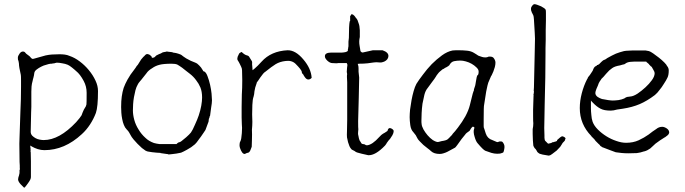

<svg xmlns="http://www.w3.org/2000/svg" viewBox="-20 -722 3257 913"><path d="M342 -141Q351 -151 358.5 -160.5Q366 -170 368 -174Q370 -179 372 -185L375 -192Q378 -200 379 -201Q382 -205 388 -216Q390 -221 391 -225Q392 -229 392 -281Q392 -311 378 -337Q361 -369 342 -384Q337 -388 333 -392Q328 -396 322 -401Q311 -410 302 -414Q290 -419 276 -421Q261 -424 250 -424Q248 -424 241 -422Q239 -421 239 -421H238Q234 -420 230 -420Q227 -420 225 -419Q224 -419 221 -419H220Q212 -418 200 -414Q187 -411 176 -405Q164 -399 155 -392Q144 -384 143 -374Q142 -364 139 -353Q138 -350 137 -346Q136 -341 135 -337Q131 -323 130 -310.5Q129 -298 129 -286V-214Q129 -201 128 -187Q127 -164 127 -141Q126 -118 126 -95Q126 -85 133 -77Q140 -70 149 -65Q158 -60 169 -58Q180 -56 188 -56Q262 -56 342 -141ZM95 171Q88 165 77 153Q66 140 66 131Q66 124 71 110V109Q73 103 73 96Q72 86 74 85Q75 85 74 75Q74 66 74 65Q73 57 73 48Q73 3 72 -39L73 -72Q74 -92 77 -190Q80 -250 80 -310V-338Q80 -362 79 -366Q70 -404 70 -420Q70 -422 69 -426L68 -431V-432Q67 -434 67 -434V-435L66 -436Q65 -439 65 -448Q65 -456 73 -467Q80 -477 89 -477Q95 -477 98 -474Q104 -466 112 -461Q122 -454 123 -452Q132 -440 138 -442Q190 -457 199 -459H200Q222 -464 263 -464Q275 -464 287.5 -462.5Q300 -461 311 -456Q335 -448 359 -430Q383 -412 402 -389Q422 -365 434 -339Q446 -314 446 -289Q446 -214 436 -185Q425 -156 408 -130Q391 -104 369 -84Q287 -8 191 -8Q175 -8 159.5 -13Q144 -18 132 -25L124 -30V-21V-12V-11L125 -7V2Q129 -13 126 -32L127 -26Q125 -14 126 -3Q127 15 127 45V120Q127 125 124 132Q120 140 114 148Q109 156 103 163Q99 168 95 171ZM138 -443 137 -442Q138 -442 138 -442Q138 -442 138 -443Z M907 -129Q919 -155 925 -173Q933 -197 937 -219Q941 -242 941 -258Q941 -286 933 -306Q925 -325 913 -340Q900 -358 883 -371Q874 -378 865 -385Q856 -392 846 -400Q832 -410 823 -415Q814 -419 796 -419Q758 -419 739 -414Q719 -409 704 -398Q685 -387 676 -373Q672 -367 649 -339Q649 -339 648 -338H647V-337L643 -332Q639 -328 635 -320Q628 -308 624 -292.5Q620 -277 617 -260Q614 -243 613 -226.5Q612 -210 612 -197Q612 -176 618.5 -152Q625 -128 639 -106Q652 -84 671 -67Q687 -51 712 -42Q719 -40 725 -39L738 -37H739H818H820L821 -39Q829 -46 832 -45.5Q835 -45 843 -51Q851 -57 865 -69Q881 -83 888 -92Q896 -103 907 -129ZM949 -92Q933 -68 927 -61Q914 -42 907 -36Q903 -32 889 -22Q879 -16 869 -10Q864 -7 854 -2Q842 3 841 4Q819 9 797 11Q782 13 779 12V11Q778 11 771 10L743 6Q743 5 743 5V6Q743 6 743 6V5Q738 5 725 4Q716 3 706 2H705Q696 1 686 -1Q678 -2 674 -5H673Q664 -11 655 -18Q644 -28 634 -38Q624 -48 615 -59Q604 -73 603 -76Q598 -86 594 -92Q591 -98 582 -107H583H582Q574 -115 569 -128Q564 -140 561 -156Q558 -171 557 -186Q556 -201 556 -213Q556 -242 559 -263Q562 -285 568 -304Q575 -323 586 -343Q602 -371 614 -385Q625 -399 625 -400L630 -408Q635 -412 641 -423Q648 -435 651 -439Q664 -455 668 -457V-458Q672 -462 675 -464Q678 -465 682 -465Q684 -465 688 -463H689Q701 -455 701 -452Q701 -448 704 -447Q708 -447 710 -448L713 -449L714 -450H715L723 -458Q723 -458 727 -460Q736 -465 745 -468Q754 -474 758 -474Q774 -476 774 -478Q775 -475 777 -477L778 -476H780L798 -474Q801 -474 802 -472H803Q819 -470 827 -467Q841 -463 846 -458Q849 -455 866 -444Q876 -438 887 -433Q908 -424 909 -424Q910 -424 917 -420Q922 -416 927 -411Q931 -407 936 -401Q940 -396 945 -387L946 -385L947 -383H949L950 -382H952Q961 -376 967 -359Q974 -341 979 -319Q984 -297 986 -277Q988 -256 988 -245Q988 -233 984 -210Q981 -191 979 -172Q976 -168 976 -163Q975 -160 973 -156V-155Q972 -152 972 -146Q972 -143 970 -139Q958 -107 957 -104Q956 -103 949 -92ZM758 -474Q758 -475 758 -475Z M1150 7Q1146 10 1144 10Q1131 11 1121 -19Q1119 -26 1119 -32Q1119 -44 1123 -50Q1128 -59 1130 -89Q1132 -118 1130 -131Q1129 -142 1129 -163V-214Q1129 -245 1130 -273Q1132 -302 1132 -341Q1131 -380 1131 -387Q1131 -396 1127 -404Q1124 -410 1120 -418.5Q1116 -427 1110 -436Q1107 -442 1110 -452Q1115 -464 1117 -467Q1119 -470 1123 -472Q1126 -473 1129 -475Q1142 -462 1153 -459Q1163 -457 1166 -450Q1172 -441 1176 -434Q1179 -430 1179 -426Q1178 -419 1180 -402L1181 -388L1192 -397Q1205 -408 1224 -429Q1269 -479 1347 -483Q1385 -484 1422 -440Q1459 -397 1462 -352Q1455 -344 1446 -344Q1437 -344 1429 -356Q1426 -360 1425 -362Q1423 -368 1417 -373Q1415 -376 1415 -381Q1413 -391 1385 -419Q1367 -436 1338 -432Q1311 -429 1291 -417Q1273 -406 1242 -381Q1233 -376 1218 -354Q1205 -334 1202 -331L1201 -330V-328Q1192 -304 1190 -288Q1189 -273 1186 -263Q1181 -250 1180 -223Q1180 -197 1179 -178Q1180 -159 1180 -142.5Q1180 -126 1178 -105Q1179 -84 1178 -56L1177 -24Q1176 -23 1174.5 -17.5Q1173 -12 1170 -6Q1167 0 1163 3Q1156 5 1150 7Z M1649 -651 1650 -654Q1650 -654 1653 -654Q1659 -654 1665 -647Q1668 -644 1669 -642Q1671 -638 1676 -633Q1680 -629 1684 -615Q1688 -605 1689 -598L1691 -578V-546Q1686 -525 1690 -504Q1692 -490 1693 -486V-485Q1693 -478 1698 -475Q1702 -471 1708 -473L1753 -483Q1777 -483 1799 -483V-482V-483Q1828 -473 1827 -455Q1826 -438 1807 -429Q1796 -424 1785 -425Q1769 -427 1757 -425L1728 -421Q1710 -419 1687 -419L1681 -418L1683 -412Q1685 -406 1685 -395Q1685 -383 1685 -381L1688 -353L1686 -258Q1683 -162 1683 -146Q1683 -111 1684 -107Q1684 -104 1683 -96Q1682 -85 1683 -82Q1684 -80 1685 -73Q1686 -65 1689 -57V-56L1699 -40Q1701 -37 1712 -36L1715 -35Q1719 -31 1725 -31Q1750 -33 1784 -71Q1794 -82 1801 -86Q1805 -88 1810 -91Q1814 -94 1816 -95Q1820 -97 1822 -99L1823 -100V-101Q1826 -113 1834 -113Q1839 -113 1846 -108Q1852 -104 1852 -98Q1852 -90 1846 -79Q1839 -67 1835 -62Q1830 -57 1827 -53Q1824 -49 1822 -46Q1819 -43 1817 -38L1811 -30Q1765 18 1731 16Q1726 15 1700 9Q1674 3 1670 -1Q1667 -4 1658 -8Q1652 -10 1649 -15Q1644 -21 1641.5 -27.5Q1639 -34 1635 -46Q1632 -59 1630 -69Q1629 -79 1630 -99Q1631 -119 1631 -153V-331Q1629 -363 1630 -367L1631 -368L1629 -380Q1630 -402 1632 -413V-414L1629 -422H1588Q1583 -422 1581 -421L1560 -422Q1549 -422 1536 -434Q1524 -446 1525 -455Q1525 -472 1556 -472Q1563 -472 1566 -472H1595Q1603 -471 1616 -473Q1625 -474 1630 -477Q1636 -480 1634 -487Q1634 -488 1635 -489Q1636 -492 1636 -497Q1636 -500 1637 -502Q1637 -503 1637 -514V-524L1639 -542Q1639 -602 1643 -621Q1644 -622 1645 -622Q1645 -634 1645 -643V-646H1646Z M2098 -400Q2095 -399 2092 -396Q2090 -395 2089 -394V-395L2088 -394Q2087 -393 2086 -393H2085L2084 -392Q2078 -387 2072 -382Q2067 -378 2062 -371Q2056 -364 2053 -358Q2050 -353 2045 -346Q2039 -339 2033 -330L2025 -319Q2020 -311 2014 -304Q2003 -291 1998 -271Q1993 -251 1989 -229Q1986 -206 1985 -185Q1984 -164 1984 -150Q1984 -150 1984 -141Q1984 -137 1985 -131Q1986 -121 1994 -106Q2002 -92 2013 -79Q2025 -65 2038 -56Q2056 -45 2065 -47Q2072 -49 2080 -51Q2102 -54 2109 -60Q2116 -66 2123 -74Q2130 -80 2133 -86Q2143 -96 2158 -116Q2178 -142 2193 -169Q2208 -197 2214 -221Q2227 -273 2228 -277Q2232 -287 2232 -289L2233 -290L2234 -298Q2235 -300 2238 -310Q2240 -315 2241 -322Q2242 -327 2243 -334Q2244 -340 2245 -345Q2246 -351 2247 -356Q2249 -360 2249 -363H2250L2251 -364Q2256 -367 2256 -382Q2256 -392 2245 -402Q2236 -411 2223 -418.5Q2210 -426 2195 -430Q2181 -434 2169 -434Q2154 -434 2139 -431Q2125 -428 2116 -411Q2115 -411 2115 -410H2114Q2113 -409 2111 -407H2110Q2108 -405 2106 -404Q2101 -402 2098 -400ZM2359 8Q2355 9 2343 9Q2331 9 2317 5Q2302 0 2288 -5Q2278 -9 2251 -41Q2243 -50 2237 -71Q2229 -96 2235 -111Q2238 -117 2231 -119L2229 -120L2227 -119Q2222 -115 2219 -110Q2215 -103 2213 -100Q2196 -89 2192 -82Q2183 -72 2175 -61Q2163 -44 2154.5 -32.5Q2146 -21 2144 -20Q2141 -18 2107 0Q2099 4 2089 7Q2080 10 2071 10Q2044 10 2030 -3Q2024 -9 2013 -17Q2002 -25 1993 -33Q1984 -41 1976 -50Q1968 -58 1965 -64Q1961 -72 1957 -79Q1953 -85 1946 -93Q1934 -105 1931 -127Q1928 -149 1928 -165Q1928 -180 1930 -201Q1933 -223 1937 -246Q1941 -268 1947 -289Q1953 -310 1960 -323Q1971 -341 1991 -367Q2010 -393 2033 -417Q2056 -440 2082 -459Q2107 -477 2132 -482Q2141 -483 2148 -483Q2156 -483 2163 -483Q2181 -483 2201 -481Q2220 -479 2233 -471Q2239 -467 2246 -463Q2255 -456 2261 -455Q2267 -453 2273 -451Q2280 -449 2288 -449H2289Q2296 -449 2302 -452L2304 -453Q2305 -453 2309 -453H2308H2309Q2324 -453 2329 -444Q2336 -434 2336 -424Q2336 -415 2333 -403Q2327 -386 2326 -382Q2322 -373 2317 -362H2316Q2312 -352 2307 -341Q2301 -329 2298 -315Q2292 -289 2292 -287Q2283 -228 2282 -223Q2280 -217 2280 -156V-122Q2280 -114 2283 -109Q2284 -105 2290 -87Q2298 -63 2321 -56Q2328 -53 2342 -47Q2348 -45 2353 -49Q2363 -50 2365 -49H2366Q2368 -49 2372 -44Q2376 -38 2378 -32Q2380 -23 2378 -14Q2376 -1 2373 3Q2370 5 2359 8Z M2569 -78Q2569 -68 2569 -68V-67Q2570 -55 2572 -53L2584 -41L2586 -39H2589L2596 -41Q2599 -41 2603 -43Q2608 -47 2611 -46Q2614 -46 2620 -49V-48L2624 -50L2627 -51L2629 -52V-55V-56Q2646 -72 2653 -74Q2657 -74 2664 -70Q2670 -66 2669 -62V-61L2667 -59V-57V-56Q2666 -53 2662 -49Q2659 -46 2657 -44Q2654 -41 2653 -38Q2645 -26 2644 -24Q2636 -15 2627 -6Q2617 2 2606 10Q2598 17 2589 18L2560 13Q2560 13 2560 13Q2560 13 2560 13Q2552 11 2546 9Q2539 5 2537 2H2536Q2533 -2 2531 -7Q2528 -13 2522 -18Q2517 -26 2516 -30Q2515 -34 2514 -55Q2513 -81 2513 -85Q2513 -95 2513 -108Q2516 -121 2516 -136Q2515 -142 2515 -169Q2514 -185 2517 -264Q2518 -266 2517 -270Q2517 -273 2517 -275L2518 -276Q2518 -283 2519 -284V-286Q2519 -288 2518 -291Q2518 -294 2519 -306Q2520 -323 2522 -441Q2522 -451 2523 -487.5Q2524 -524 2524 -538Q2524 -551 2519 -629Q2518 -645 2516 -649Q2513 -655 2510 -661Q2508 -664 2508 -666Q2507 -668 2506 -671Q2505 -674 2505 -682Q2505 -688 2511 -695Q2517 -703 2523 -702Q2527 -702 2535 -699Q2544 -696 2553 -692Q2562 -687 2568 -683Q2574 -678 2575 -675Q2576 -671 2576 -660Q2576 -645 2576 -624Q2576 -603 2575 -579Q2575 -555 2575 -532Q2575 -509 2574 -493V-470Q2574 -411 2573 -353Q2572 -310 2571 -266Q2570 -249 2570 -222Q2570 -195 2569 -166Q2568 -114 2568 -113Q2568 -112 2569 -78ZM2657 -44Q2657 -44 2657 -44Z M2806 -60Q2804 -63 2798 -68Q2796 -71 2794 -72Q2793 -73 2792 -74V-75Q2737 -131 2737 -208Q2737 -242 2746.5 -278.5Q2756 -315 2772 -346H2773Q2774 -351 2777 -355.5Q2780 -360 2783 -363L2784 -364L2796 -382Q2799 -386 2800 -390Q2802 -394 2804 -399Q2806 -402 2808.5 -404.5Q2811 -407 2815 -408L2816 -409H2818V-411V-413H2820H2821H2822Q2824 -414 2826 -415Q2830 -417 2833 -421Q2836 -425 2840 -428Q2844 -431 2848 -435Q2860 -439 2868 -446Q2891 -459 2909 -467Q2927 -474 2947 -479Q2958 -481 2967 -481Q2976 -481 2987 -482H3036Q3042 -482 3050 -482Q3057 -481 3066 -479Q3073 -477 3086 -468Q3099 -459 3113 -448Q3127 -437 3139 -425Q3150 -414 3152 -408L3153 -407Q3160 -398 3160 -387Q3160 -365 3154 -353Q3148 -340 3136 -322Q3131 -314 3126.5 -307.5Q3122 -301 3116 -294Q3111 -287 3106 -281.5Q3101 -276 3094 -270Q3057 -242 3022 -227Q2987 -212 2941 -205L2914 -201Q2897 -196 2884 -196Q2853 -196 2836 -205Q2818 -214 2799 -234L2794 -239L2790 -244V-237V-231V-208Q2790 -192 2792 -175Q2793 -158 2798 -143Q2805 -124 2823 -106Q2841 -88 2863.5 -74Q2886 -60 2910 -52Q2935 -43 2957 -43Q2991 -43 3017 -55Q3043 -67 3064 -82Q3074 -90 3083 -96.5Q3092 -103 3100 -108Q3113 -119 3129 -119Q3139 -119 3151 -111Q3162 -103 3162 -93V-90Q3160 -83 3155 -79Q3148 -73 3142 -69H3141Q3130 -62 3118.5 -54.5Q3107 -47 3097 -39Q3089 -32 3083 -26L3072 -16Q3065 -11 3058 -7.5Q3051 -4 3043 -2H3042Q3025 4 3008 6Q2990 7 2970 7Q2950 7 2936 5.5Q2922 4 2908 2L2881 -8Q2867 -13 2847 -21Q2845 -21 2844 -22Q2843 -23 2841 -24V-25H2840Q2836 -27 2835 -28L2834 -29V-30Q2830 -35 2826 -38Q2822 -41 2819 -45Q2816 -49 2812 -52Q2809 -55 2806 -60ZM2823 -315Q2821 -310 2816 -299Q2811 -286 2811 -280Q2811 -269 2822 -261Q2831 -255 2843 -251H2844Q2858 -248 2872 -246Q2886 -244 2894 -244Q2904 -244 2921 -246Q2938 -249 2946 -253H2947Q2957 -260 2962 -261Q2967 -262 2977 -263Q2992 -264 3012 -277Q3031 -290 3049 -306.5Q3067 -323 3080 -341Q3093 -359 3093 -374Q3093 -380 3088 -388Q3084 -396 3079 -404L3077 -405V-406Q3073 -407 3072 -410Q3069 -414 3066 -416V-417Q3061 -421 3059 -423L3054 -427V-428L3053 -429H3052H3051H2995Q2987 -429 2979 -428Q2963 -427 2953 -419Q2950 -417 2948 -416Q2947 -416 2947 -416Q2945 -416 2942 -415L2928 -411Q2916 -409 2907 -406Q2898 -403 2891 -398Q2884 -393 2877 -387Q2870 -380 2862 -371Q2854 -362 2850 -357Q2844 -352 2839 -346V-345Q2836 -340 2832 -335Q2827 -328 2823 -315Z"/></svg>

Font: ToneOZ-Tsuipita-TC
Style: Tsuipita-TC
Weight: 400
Designer: :Jeffrey Xuan (Chih-Lin Hsuan)  :
Foundry: jeffreyx@gmail.com, cjkFonts.io
Version: Version 0.24071